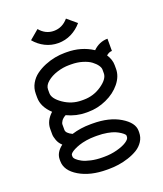

<svg xmlns="http://www.w3.org/2000/svg" viewBox="-158 -793 916 1082"><g transform="rotate(-20 300.0 -251.5)"><path d="M136.7 52.2Q136.7 60.1 147.2 70.3Q157.7 80.6 176.8 90.6Q195.8 100.6 227.1 107.4Q258.3 114.3 294.4 114.3H306.6Q345.2 114.3 382.3 104.5Q419.4 94.7 441.4 80.3Q463.4 65.9 463.4 52.2V43.5Q463.4 41.5 458.5 35.9Q453.6 30.3 441.4 22Q429.2 13.7 412.4 6.3Q395.5 -1 367.4 -6.1Q339.4 -11.2 306.6 -11.2H294.4Q267.6 -11.2 241.9 -7.1Q216.3 -2.9 197.8 3.4Q179.2 9.8 165 17.1Q150.9 24.4 143.8 31.2Q136.7 38.1 136.7 42.5ZM515.1 -417Q536.6 -384.8 536.6 -351.1V-328.6Q536.6 -284.2 503.7 -243.4Q470.7 -202.6 417.2 -178.5Q363.8 -154.3 306.6 -154.3H294.4Q235.8 -154.3 180.2 -180.7Q161.6 -170.4 153.6 -158.2Q145.5 -146 145.5 -137.2V-105Q145.5 -85 181.2 -67.9Q234.4 -84.5 294.4 -84.5H306.6Q406.2 -84.5 471.4 -45.2Q536.6 -5.9 536.6 42.5V52.2Q536.6 81.5 521 105.5Q505.4 129.4 481 144.3Q456.5 159.2 425.3 169.4Q394 179.7 364.3 183.8Q334.5 188 306.6 188H294.4Q195.8 188 129.6 148.7Q63.5 109.4 63.5 52.2V42.5Q63.5 1 106 -31.2Q88.4 -46.9 80.3 -68.8Q72.3 -90.8 72.3 -105V-137.2Q72.3 -186 115.2 -224.6Q63.5 -272.9 63.5 -328.6V-351.1Q63.5 -384.3 79.1 -411.9Q94.7 -439.5 119.4 -457.5Q144 -475.6 175 -488.3Q206.1 -501 236.3 -506.6Q266.6 -512.2 294.4 -512.2H306.6Q394 -512.2 461.9 -467.8Q500 -504.9 549.3 -504.9V-431.6Q531.7 -431.6 515.1 -417ZM463.4 -351.1Q463.4 -362.8 453.4 -377.2Q443.4 -391.6 424.8 -405.8Q406.2 -419.9 375 -429.4Q343.8 -439 306.6 -439H294.4Q258.8 -439 222.4 -427.5Q186 -416 161.4 -395.3Q136.7 -374.5 136.7 -351.1V-328.6Q136.7 -295.4 186 -261.5Q235.4 -227.5 294.4 -227.5H306.6Q365.7 -227.5 414.6 -261.2Q463.4 -294.9 463.4 -328.6ZM281.7 -576.2Q240.7 -576.2 204.3 -594.2Q168 -612.3 141.6 -644L197.3 -690.9Q231.9 -649.4 281.7 -649.4Q332.5 -649.4 368.2 -691.4L423.8 -644.5Q397 -612.8 360.4 -594.5Q323.7 -576.2 281.7 -576.2Z"/></g></svg>

Font: Anka/Coder
Style: Regular
Weight: 400
Monospace: yes
Version: Version 001.100